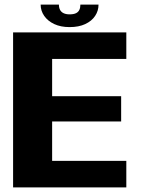

<svg xmlns="http://www.w3.org/2000/svg" viewBox="-20 -816 617 836"><path d="M37 0H530V-115.5H207V-287H507.5V-397H207V-559.5H530V-675H37ZM283 -698Q323 -698 351.2 -711.2Q379.5 -724.5 394.2 -746.8Q409 -769 409 -796H330Q330 -782.5 325.5 -773Q321 -763.5 310.8 -758.5Q300.5 -753.5 283 -753.5Q267.5 -753.5 257 -758.5Q246.5 -763.5 241.5 -773Q236.5 -782.5 236.5 -796H157Q157 -769 172.5 -746.8Q188 -724.5 216.2 -711.2Q244.5 -698 283 -698Z"/></svg>

Font: Anybody UltraCondensed Thin
Style: Bold
Weight: 700
Version: Version 1.111